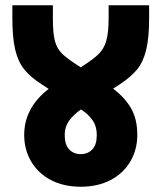

<svg xmlns="http://www.w3.org/2000/svg" viewBox="-20 -694 614 730"><path d="M435 -373 410 -357Q455 -323 478.5 -282Q502 -241 502 -181Q502 -125 475.5 -80Q449 -35 400.5 -9.5Q352 16 287 16Q222 16 173.5 -9.5Q125 -35 98.5 -80Q72 -125 72 -181Q72 -284 165 -356L139 -373Q95 -401 71.5 -431Q48 -461 37.5 -506.5Q27 -552 27 -625V-674H181V-625Q181 -567 189 -537.5Q197 -508 217.5 -488.5Q238 -469 287 -438Q334 -468 354.5 -488Q375 -508 384 -538.5Q393 -569 393 -625V-674H547V-625Q547 -549 535.5 -503Q524 -457 500.5 -429Q477 -401 435 -373ZM348 -181Q348 -213 333 -235.5Q318 -258 288 -278Q258 -257 242 -234Q226 -211 226 -181Q226 -144 243 -126Q260 -108 287 -108Q314 -108 331 -126Q348 -144 348 -181Z"/></svg>

Font: Biryani Black
Style: Regular
Weight: 900
Designer: Dan Reynolds and Mathieu Reguer
Foundry: Dan Reynolds and Mathieu Reguer
Version: Version 1.004; ttfautohint (v1.1) -l 5 -r 5 -G 72 -x 0 -D la